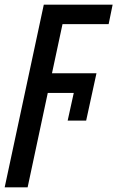

<svg xmlns="http://www.w3.org/2000/svg" viewBox="-74 -560 501 820"><path d="M-54 240H44L130 -163H241L215 -45H294L338 -247H148L193 -457H390L407 -540H113Z"/></svg>

Font: Noto Sans UI Condensed Medium
Style: Italic
Weight: 500
Width: 3
Italic angle: -12°
Designer: Monotype Design Team
Foundry: Monotype Imaging Inc.
Version: Version 1.901